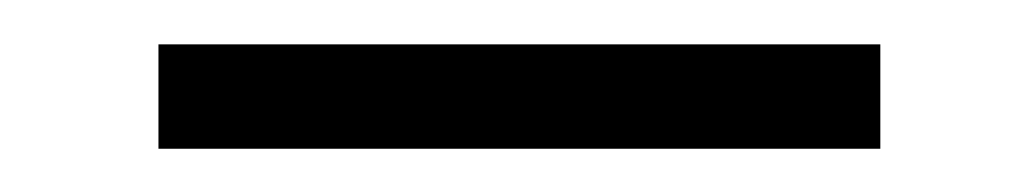

<svg xmlns="http://www.w3.org/2000/svg" viewBox="-20 -731 467 87"><path d="M378.9 -663.6H51.8V-710.9H378.9Z"/></svg>

Font: Roboto Web
Style: Light
Weight: 300
Designer: Google
Version: Version 1.200310; 2013